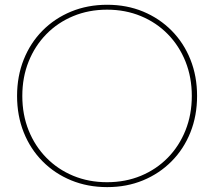

<svg xmlns="http://www.w3.org/2000/svg" viewBox="-20 -767 894 802"><path d="M427.7 14.6Q346.2 14.6 277.3 -13.7Q208.5 -42 157.7 -93.3Q106.9 -144.5 79.1 -214.1Q51.3 -283.7 51.3 -366.2Q51.3 -448.7 79.1 -518.3Q106.9 -587.9 157.7 -639.2Q208.5 -690.4 277.3 -718.8Q346.2 -747.1 427.7 -747.1Q509.3 -747.1 577.6 -718.8Q646 -690.4 696.8 -639.2Q747.6 -587.9 775.4 -518.3Q803.2 -448.7 803.2 -366.2Q803.2 -283.7 775.4 -214.1Q747.6 -144.5 696.8 -93.3Q646 -42 577.6 -13.7Q509.3 14.6 427.7 14.6ZM427.2 -5.9Q503.9 -5.9 568.6 -32.7Q633.3 -59.6 680.9 -108.2Q728.5 -156.7 754.9 -222.7Q781.2 -288.6 781.2 -366.2Q781.2 -443.8 754.9 -509.8Q728.5 -575.7 680.9 -624.3Q633.3 -672.9 568.6 -699.7Q503.9 -726.6 427.2 -726.6Q350.6 -726.6 285.9 -699.7Q221.2 -672.9 173.6 -624.3Q126 -575.7 99.6 -510Q73.2 -444.3 73.2 -366.2Q73.2 -288.1 99.6 -222.4Q126 -156.7 173.6 -108.2Q221.2 -59.6 285.9 -32.7Q350.6 -5.9 427.2 -5.9Z"/></svg>

Font: Kumbh Sans Thin
Style: Regular
Weight: 250
Version: Version 1.004